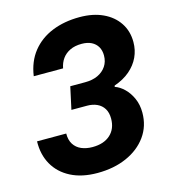

<svg xmlns="http://www.w3.org/2000/svg" viewBox="-110 -817 806 914"><g transform="rotate(-15 293.0 -359.5)"><path d="M258.1 10Q181.6 10 127.1 -18Q72.7 -46 44.7 -95.5Q16.7 -145 18.3 -210.1H162.1Q161.7 -178.4 175.1 -157.1Q188.6 -135.9 212.6 -125.6Q236.7 -115.4 266.9 -115.4Q323.1 -115.4 355.1 -144.6Q387 -173.7 387 -223.9Q387 -253.3 374.9 -272.9Q362.7 -292.6 341.3 -302.5Q319.9 -312.4 292.7 -312.4H215.1L239 -422.6H312.4Q348.4 -422.6 375 -434.9Q401.6 -447.3 416.8 -469.9Q432 -492.4 432 -523Q432 -547.4 421.6 -565.5Q411.1 -583.6 391.4 -593.6Q371.7 -603.6 343.3 -603.6Q309.6 -603.6 285.6 -592Q261.6 -580.4 247.3 -560.5Q233 -540.6 228 -513.6H83.4Q93.6 -584.1 131.9 -632.1Q170.3 -680.1 230.7 -704.6Q291.1 -729 366.1 -729Q432 -729 480.7 -706.4Q529.4 -683.9 556.6 -643.2Q583.9 -602.6 583.9 -548.4Q583.9 -508.6 567.8 -474.2Q551.7 -439.9 520.7 -413.4Q489.7 -386.9 444.1 -371.1L442.4 -365Q466.3 -357 488.2 -335.8Q510.1 -314.6 524.1 -283.1Q538.1 -251.7 538.1 -212.9Q538.1 -146.4 501.8 -96.1Q465.4 -45.7 402.4 -17.9Q339.4 10 258.1 10Z"/></g></svg>

Font: Mona Sans ExtraLight
Style: Italic
Weight: 200
Italic angle: -11.6951°
Designer: Deni Anggara
Foundry: GitHub
Version: Version 2.000